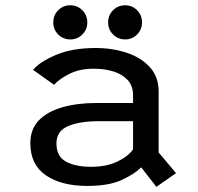

<svg xmlns="http://www.w3.org/2000/svg" viewBox="-20 -694 750 728"><path d="M573 14.5 515.5 -59.5Q491.5 -35 442.2 -12Q393 11 311 11Q213 11 154 -29.2Q95 -69.5 95 -151.5Q95 -204 127.2 -237.5Q159.5 -271 216.2 -287.2Q273 -303.5 346.5 -303.5H484.5V-332.5Q484.5 -369 463.5 -391.2Q442.5 -413.5 408.5 -423.5Q374.5 -433.5 335.5 -433.5Q281 -433.5 241.8 -413.2Q202.5 -393 185 -372.5L105.5 -429Q129.5 -459 191.5 -485.5Q253.5 -512 342.5 -512Q406.5 -512 461 -493.8Q515.5 -475.5 548.5 -439Q581.5 -402.5 581.5 -347.5V-116L647.5 -37.5ZM325.5 -61.5Q383.5 -61.5 425.2 -81.5Q467 -101.5 484.5 -128V-234.5H354Q282.5 -234.5 238.2 -215.8Q194 -197 194 -150.5Q194 -100.5 230.5 -81Q267 -61.5 325.5 -61.5ZM246.5 -544.5Q219.5 -544.5 200.8 -563.2Q182 -582 182 -609Q182 -636.5 200.8 -655.2Q219.5 -674 246.5 -674Q273.5 -674 292.2 -655.2Q311 -636.5 311 -609Q311 -582 292.2 -563.2Q273.5 -544.5 246.5 -544.5ZM454.5 -544.5Q427.5 -544.5 408.8 -563.2Q390 -582 390 -609Q390 -636.5 408.8 -655.2Q427.5 -674 454.5 -674Q481 -674 499.8 -655.2Q518.5 -636.5 518.5 -609Q518.5 -582 499.8 -563.2Q481 -544.5 454.5 -544.5Z"/></svg>

Font: League Mono
Style: Regular
Weight: 400
Width: 6
Designer: Tyler Finck
Foundry: The League of Moveable Type / Tyler Finck
Version: Version 2.300;RELEASE